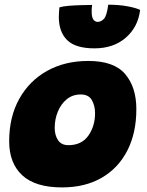

<svg xmlns="http://www.w3.org/2000/svg" viewBox="-20 -788 625 816"><path d="M243.5 8.5Q130.5 8.5 74.8 -42.8Q19 -94 19 -187.5Q19 -291 61.8 -367.8Q104.5 -444.5 180.2 -486.8Q256 -529 355.5 -529Q464.5 -529 512 -473.2Q559.5 -417.5 559.5 -324Q559.5 -223 521.2 -148.2Q483 -73.5 412.2 -32.5Q341.5 8.5 243.5 8.5ZM270.5 -171Q327 -171 355.5 -211.5Q384 -252 384 -307Q384 -339 370.2 -362.8Q356.5 -386.5 323 -386.5Q288.5 -386.5 263.8 -366.2Q239 -346 225.8 -313.5Q212.5 -281 212.5 -245Q212.5 -213 226.8 -192Q241 -171 270.5 -171ZM575.5 -746Q567 -673.5 514.8 -628Q462.5 -582.5 381.5 -582.5Q301.5 -582.5 265.8 -617.2Q230 -652 230 -716.5Q230 -726 230.8 -736Q231.5 -746 232.5 -756.5Q248 -761.5 274 -763.5Q300 -765.5 327 -766.2Q354 -767 371.5 -767Q369.5 -753.5 369.5 -741Q369.5 -714 377 -704.5Q384.5 -695 395 -695Q409.5 -695 421.8 -708Q434 -721 440 -768Q486 -768 522 -761.2Q558 -754.5 575.5 -746Z"/></svg>

Font: Grandstander Black
Style: Italic
Weight: 900
Italic angle: -15°
Designer: Tyler Finck
Foundry: Etcetera Type Co
Version: Version 1.200; ttfautohint (v1.8.3)